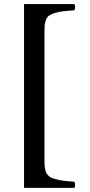

<svg xmlns="http://www.w3.org/2000/svg" viewBox="-20 -723 437 936"><path d="M97.2 192.9V-703.1H341.8Q346.2 -698.7 346.2 -688Q346.2 -677.2 341.8 -672.9Q305.7 -670.4 283.2 -667.5Q260.7 -664.6 243.4 -658.4Q226.1 -652.3 217.8 -646Q209.5 -639.6 204.1 -626Q198.7 -612.3 197.8 -598.9Q196.8 -585.4 196.8 -561V49.8Q196.8 68.4 197.3 79.3Q197.8 90.3 200.2 102.5Q202.6 114.7 206.3 121.1Q210 127.4 217.5 134.8Q225.1 142.1 235.1 145.5Q245.1 148.9 261 152.8Q276.9 156.7 295.7 158.7Q314.5 160.6 341.8 163.1Q346.2 167.5 346.2 178Q346.2 188.5 341.8 192.9Z"/></svg>

Font: Common Serif
Style: Bold
Weight: 700
Designer: Philipp H. Poll, Khaled Hosny
Foundry: Stefan Peev, Context Ltd.
Version: Version 1.026